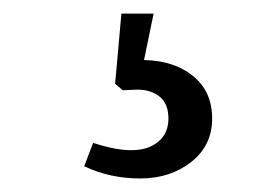

<svg xmlns="http://www.w3.org/2000/svg" viewBox="-20 -30 400 285"><path d="M294.9 146Q294.9 186 263.9 210.4Q232.9 234.9 188 234.9Q143.1 234.9 105 216.8L118.2 182.1Q153.3 193.4 175.8 192.9Q199.7 192.9 214.8 180.4Q230 168 230 146Q230 124 217 113.5Q204.1 103 183.1 103L162.1 104L150.9 94.2L160.2 -9.8H208L193.8 59.1Q238.8 60.1 266.8 83Q294.9 106 294.9 146Z"/></svg>

Font: Sura
Style: Regular
Weight: 400
Designer: Carolina Giovagnoli
Foundry: Huerta Tipografica
Version: Version 1.003;PS 001.002;hotconv 1.0.70;makeotf.lib2.5.58329